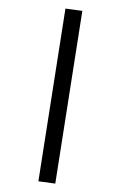

<svg xmlns="http://www.w3.org/2000/svg" viewBox="-95 -819 624 975"><g transform="rotate(-10 217.0 -332.0)"><path d="M396.5 -738.8 108.9 101.1 26.4 74.7 314 -765.1Z"/></g></svg>

Font: Vazirmatn FD ExtraBold
Style: Regular
Weight: 800
Designer: Saber Rastikerdar
Foundry: Saber Rastikerdar
Version: Version 33.003